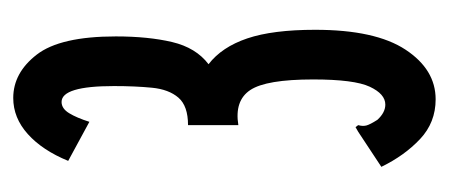

<svg xmlns="http://www.w3.org/2000/svg" viewBox="-214 -453 678 290"><g transform="rotate(-90 125.0 -308.0)"><path d="M120 11Q85 11 60 -12.5Q35 -36 18 -71L71 -106L78 -110L81 -106Q79 -99 80.5 -93.5Q82 -88 89 -77Q100 -65 112 -65Q128 -65 139 -88.5Q150 -112 150 -174Q150 -245 134 -269Q118 -293 81 -287V-363Q110 -363 122.5 -377.5Q135 -392 137.5 -417.5Q140 -443 140 -475Q140 -554 116 -554Q106 -554 99 -542.5Q92 -531 86 -512L27 -544Q43 -583 67.5 -605Q92 -627 122 -627Q160 -627 187.5 -591.5Q215 -556 215 -472Q215 -423 206.5 -387Q198 -351 173 -332Q199 -312 212 -273.5Q225 -235 225 -171Q225 -80 195 -34.5Q165 11 120 11Z"/></g></svg>

Font: Inconsolata UltraCondensed ExtraBold
Style: Regular
Weight: 800
Width: 1
Monospace: yes
Designer: Raph Levien, Cyreal, Brenton Simpson
Foundry: Raph Levien, Cyreal, Google
Version: Version 3.001; ttfautohint (v1.8.2.53-6de2)